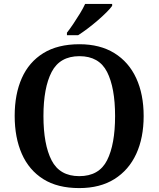

<svg xmlns="http://www.w3.org/2000/svg" viewBox="-20 -951 810 981"><path d="M385 10Q274 10 201 -36Q128 -82 91.5 -165Q55 -248 55 -359Q55 -470 91.5 -552Q128 -634 201.5 -679.5Q275 -725 386 -725Q491 -725 564.5 -679.5Q638 -634 676 -551.5Q714 -469 714 -358Q714 -247 676 -164.5Q638 -82 564.5 -36Q491 10 385 10ZM385 -51Q486 -51 527 -132Q568 -213 568 -358Q568 -503 527 -583.5Q486 -664 386 -664Q286 -664 244 -583.5Q202 -503 202 -358Q202 -213 243.5 -132Q285 -51 385 -51ZM322 -784Q337 -803 354.5 -829Q372 -855 388.5 -882Q405 -909 415 -931H553V-921Q544 -908 524 -888Q504 -868 478.5 -846Q453 -824 427 -804.5Q401 -785 379 -771H322Z"/></svg>

Font: Noto Serif Thai SemiBold
Style: Regular
Weight: 600
Designer: Monotype Design Team
Foundry: Monotype Imaging Inc.
Version: Version 2.001; ttfautohint (v1.8.4.7-5d5b)